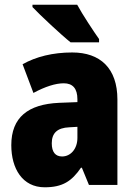

<svg xmlns="http://www.w3.org/2000/svg" viewBox="-20 -786 573 816"><path d="M308 -766H118V-756C150 -722 241 -637 280 -606H401V-620C379 -651 330 -725 308 -766ZM287 -563C204 -563 133 -545 76 -513L122 -391C172 -418 216 -432 251 -432C289 -432 309 -410 309 -364V-352L231 -349C99 -343 28 -287 28 -169C28 -70 75 10 170 10C246 10 285 -16 324 -73H328L358 0H479V-363C479 -496 406 -563 287 -563ZM275 -245 309 -247V-200C309 -153 280 -121 244 -121C216 -121 200 -139 200 -177C200 -220 223 -243 275 -245Z"/></svg>

Font: Noto Sans Thai Looped Condensed Black
Style: Regular
Weight: 900
Width: 3
Designer: Sasikarn Vongin, Ben Mitchell
Foundry: The Fontpad Ltd
Version: Version 1.001